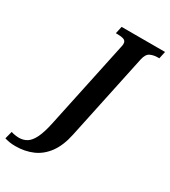

<svg xmlns="http://www.w3.org/2000/svg" viewBox="-371 -822 1034 1171"><g transform="rotate(30 146.0 -237.0)"><path d="M-67 240Q-92 240 -109.5 237Q-127 234 -144 229L-130 176Q-119 180 -103 182.5Q-87 185 -74 185Q-44 185 -19.5 170Q5 155 24.5 115.5Q44 76 59 4L188 -604Q192 -619 192 -629Q192 -651 174.5 -657Q157 -663 131 -663H119L130 -714H436L425 -663H414Q385 -663 362 -652Q339 -641 330 -600L202 4Q184 89 145.5 141Q107 193 52.5 216.5Q-2 240 -67 240Z"/></g></svg>

Font: Noto Serif Condensed
Style: Bold Italic
Weight: 700
Width: 3
Italic angle: -12°
Designer: Monotype Design Team
Foundry: Monotype Imaging Inc.
Version: Version 2.014